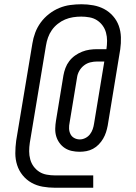

<svg xmlns="http://www.w3.org/2000/svg" viewBox="-20 -791 640 902"><path d="M238 91Q209 91 180.5 86Q152 81 128 67.5Q104 54 86.5 32.5Q69 11 60.5 -15.5Q52 -42 52 -71Q52 -100 56 -130L132 -586Q136 -612 145.5 -637.5Q155 -663 171.5 -685.5Q188 -708 210.5 -725.5Q233 -743 258.5 -753.5Q284 -764 310.5 -767.5Q337 -771 363 -771Q391 -771 418.5 -766Q446 -761 469.5 -748.5Q493 -736 511 -715.5Q529 -695 538 -670Q547 -645 548 -616.5Q549 -588 545 -560L486 -201Q483 -185 478 -169.5Q473 -154 464.5 -139.5Q456 -125 444 -112.5Q432 -100 417 -92Q402 -84 386 -81Q370 -78 354 -78Q335 -78 317 -82Q299 -86 284.5 -95.5Q270 -105 259.5 -119.5Q249 -134 244 -151Q239 -168 239.5 -187Q240 -206 243 -224L278 -437Q281 -454 287.5 -471.5Q294 -489 305.5 -504Q317 -519 332.5 -530Q348 -541 365.5 -548Q383 -555 401 -557.5Q419 -560 436 -560H480Q483 -580 483 -599.5Q483 -619 478 -637.5Q473 -656 462 -671Q451 -686 435.5 -696Q420 -706 400.5 -709.5Q381 -713 362 -713Q342 -713 323 -710Q304 -707 286 -699.5Q268 -692 251.5 -679Q235 -666 223.5 -649.5Q212 -633 205.5 -614.5Q199 -596 196 -577L120 -120Q117 -100 117 -80.5Q117 -61 122 -42.5Q127 -24 138 -9Q149 6 164.5 16Q180 26 199.5 29.5Q219 33 238 33H418V91ZM355 -136Q368 -136 381 -142.5Q394 -149 402.5 -160Q411 -171 415.5 -184Q420 -197 422 -211L470 -502H436Q420 -502 404 -498Q388 -494 374.5 -483.5Q361 -473 352.5 -458Q344 -443 342 -427L307 -215Q304 -201 304.5 -187Q305 -173 311 -161Q317 -149 329 -142.5Q341 -136 355 -136Z"/></svg>

Font: Iosevka Curly LtExObl
Style: Regular
Weight: 300
Width: 7
Italic angle: -9°
Monospace: yes
Designer: Belleve Invis
Foundry: Belleve Invis
Version: Version 11.1.0; ttfautohint (v1.8.3)